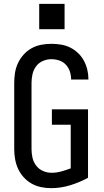

<svg xmlns="http://www.w3.org/2000/svg" viewBox="-20 -971 540 999"><path d="M246 8Q219 8 193 2.5Q167 -3 144 -16Q121 -29 103 -49Q85 -69 74 -93Q63 -117 58.5 -143.5Q54 -170 54 -196V-539Q54 -565 58 -591.5Q62 -618 73.5 -642.5Q85 -667 103 -687Q121 -707 144.5 -720Q168 -733 194.5 -738Q221 -743 247 -743Q272 -743 297 -739Q322 -735 344.5 -724Q367 -713 385.5 -695.5Q404 -678 416 -656Q428 -634 434 -609.5Q440 -585 440 -560Q440 -559 440 -558.5Q440 -558 440 -557H350Q350 -557 350 -557.5Q350 -558 350 -558Q350 -579 343.5 -599Q337 -619 322.5 -634.5Q308 -650 288 -656.5Q268 -663 247 -663Q224 -663 202.5 -653.5Q181 -644 167.5 -625.5Q154 -607 149 -584.5Q144 -562 144 -539V-196Q144 -173 149 -150.5Q154 -128 168 -109.5Q182 -91 203.5 -81.5Q225 -72 248 -72Q274 -72 299 -79Q324 -86 348 -95V-322H250V-402H438V-46Q394 -22 345 -7Q296 8 246 8ZM184 -819V-951H316V-819Z"/></svg>

Font: Iosevka SS04 Medium
Style: Regular
Weight: 500
Monospace: yes
Designer: Belleve Invis
Foundry: Belleve Invis
Version: Version 19.0.0; ttfautohint (v1.8.4)